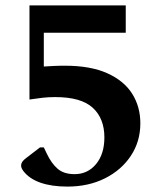

<svg xmlns="http://www.w3.org/2000/svg" viewBox="-20 -680 601 710"><path d="M229 10Q171 10 129.5 -4.5Q88 -19 66 -48Q58 -59 58 -68Q58 -82 76 -95L128 -135H142L153 -112Q170 -76 193 -56Q216 -36 256 -36Q304 -36 335 -73Q366 -110 366 -172Q366 -242 323 -281.5Q280 -321 184 -321Q159 -321 137.5 -318.5Q116 -316 89 -312V-660H445V-559H142V-434Q158 -435 177 -436Q196 -437 220 -437Q315 -437 377 -409Q439 -381 469 -333Q499 -285 499 -224Q499 -157 464 -104Q429 -51 368 -20.5Q307 10 229 10Z"/></svg>

Font: Spectral
Style: Bold
Weight: 700
Designer: Jean-Baptiste Levee
Foundry: Production Type
Version: Version 2.001